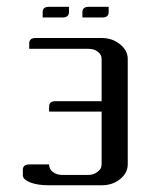

<svg xmlns="http://www.w3.org/2000/svg" viewBox="-20 -551 448 571"><path d="M106.9 -499V-515.1Q106.9 -530.8 126 -530.8H185.1V-515.1Q185.1 -499 166 -499ZM225.1 -499V-515.1Q225.1 -530.8 244.1 -530.8H303.2V-515.1Q303.2 -499 284.2 -499ZM47.9 -29.8V-45.9Q47.9 -62 66.9 -62H126Q126 -48.3 137.2 -39.6Q148.4 -30.8 165 -30.8H243.2Q258.3 -30.8 270 -40Q282.2 -48.3 282.2 -62V-219.2H126V-233.9Q126 -250 145 -250H282.2V-376Q282.2 -388.7 270.5 -397.5Q259.3 -405.8 243.2 -405.8H66.9V-421.9Q66.9 -438 85.9 -438H282.2Q314 -438 336.9 -419.4Q359.9 -400.9 359.9 -376V-62Q359.9 -36.6 336.9 -18.1Q314.5 0 282.2 0H126Q91.8 0 70.3 -8.3Q47.9 -17.1 47.9 -29.8Z"/></svg>

Font: Hhenum
Style: Regular
Weight: 400
Designer: T. Christopher White
Version: Version 1.0